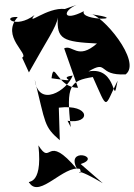

<svg xmlns="http://www.w3.org/2000/svg" viewBox="-20 -743 553 790"><path d="M247 -706C173 -714 85 -633 122 -681C42 -621 -17 -677 53 -673C-19 -593 103 -519 71 -506L99 -445C173 -578 212 -631 218 -671C212 -581 240 -571 379 -564C299 -494 279 -561 244 -544L301 -382C215 -381 202 -501 192 -421C332 -401 206 -423 279 -432C256 -370 139 -298 123 -415C168 -234 160 -223 226 -166L222 -300C353 -316 355 -231 258 -246L271 -220C251 -391 268 -411 362 -426C426 -285 407 -298 464 -411C441 -289 468 -473 344 -449C428 -499 379 -431 497 -437C566 -489 397 -687 351 -685C526 -661 306 -655 325 -697C238 -652 236 -697 295 -723ZM312 -68C404 -98 245 -141 298 -46C167 -202 194 -55 138 -145C158 35 82 -5 102 11C144 72 243 -64 309 -48C326 -3 255 -77 403 11Z"/></svg>

Font: Asimov Silicon
Style: Regular
Weight: 400
Designer: Google
Version: Version 2.000980; 2014